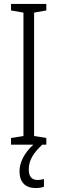

<svg xmlns="http://www.w3.org/2000/svg" viewBox="-20 -734 291 974"><path d="M126 126C126 83 145 46 194 0H215V-34L153 -44V-670L215 -681V-714H36V-681L99 -670V-44L36 -34V0H149C105 40 79 88 79 135C79 190 108 220 162 220C179 220 194 217 203 213V174C197 176 184 179 171 179C141 179 126 161 126 126Z"/></svg>

Font: Noto Sans Lao ExtraCondensed Light
Style: Regular
Weight: 300
Width: 2
Designer: Monotype Design Team
Foundry: Monotype Imaging Inc.
Version: Version 2.003